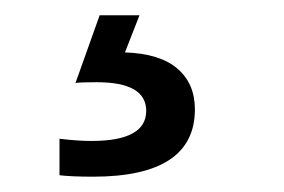

<svg xmlns="http://www.w3.org/2000/svg" viewBox="-20 -20 373 252"><path d="M235.8 123.5Q235.8 211.9 102.1 211.9Q74.2 211.9 58.1 210V162.1Q82 165 100.1 165Q171.9 165 171.9 125.5Q171.9 87.9 106.9 87.9Q85.9 87.9 79.1 88.9L110.8 0H163.1L144 48.8Q189.9 50.3 212.9 70.1Q235.8 89.8 235.8 123.5Z"/></svg>

Font: TypoPRO Liberation Sans
Style: Regular
Weight: 400
Designer: Steve Matteson
Foundry: Ascender Corporation
Version: Version 2.00.1